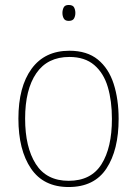

<svg xmlns="http://www.w3.org/2000/svg" viewBox="-20 -742 552 772"><path d="M457 -264Q457 -139 408 -64.5Q359 10 256 10Q155 10 104.5 -64.5Q54 -139 54 -265Q54 -393 107 -465.5Q160 -538 259 -538Q330 -538 373.5 -502.5Q417 -467 437 -405Q457 -343 457 -264ZM81 -265Q81 -150 124 -82.5Q167 -15 256 -15Q346 -15 388 -81.5Q430 -148 430 -264Q430 -336 413.5 -392Q397 -448 359 -480.5Q321 -513 259 -513Q171 -513 126 -447.5Q81 -382 81 -265ZM256 -722Q273 -722 278 -712Q283 -702 283 -690Q283 -677 277.5 -667.5Q272 -658 256 -658Q242 -658 236.5 -667.5Q231 -677 231 -690Q231 -702 236 -712Q241 -722 256 -722Z"/></svg>

Font: Noto Sans SemiCondensed Thin
Style: Regular
Weight: 100
Width: 4
Designer: Monotype Design Team
Foundry: Monotype Imaging Inc.
Version: Version 2.013; ttfautohint (v1.8.4.7-5d5b)